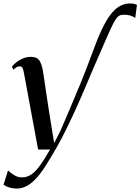

<svg xmlns="http://www.w3.org/2000/svg" viewBox="-70 -850 816 1116"><path d="M28.5 246Q6 246 -12.5 240.8Q-31 235.5 -49.5 224L-23.5 141Q-7.5 155.5 12.8 168.2Q33 181 59 181Q87.5 181 112.5 163.8Q137.5 146.5 163.5 110.5Q189.5 74.5 221 19H151.5L68.5 -429Q65 -448.5 59.8 -456.5Q54.5 -464.5 45 -464.5Q35.5 -464.5 26.8 -459.5Q18 -454.5 8 -445L-0.5 -463Q11.5 -478 28.5 -490.8Q45.5 -503.5 66 -511.5Q86.5 -519.5 109 -519.5Q145.5 -519.5 159.2 -497.8Q173 -476 179.5 -437.5Q183 -415.5 186.8 -390.2Q190.5 -365 194.5 -338Q198.5 -311 202.8 -283Q207 -255 211.2 -227.2Q215.5 -199.5 219.8 -172.8Q224 -146 228 -121L245 -18.5L280 -87Q304 -142.5 334.5 -213.5Q365 -284.5 399.2 -368.2Q433.5 -452 468 -546.5Q495.5 -623 521 -677Q546.5 -731 572.2 -764.8Q598 -798.5 625.8 -814.2Q653.5 -830 686 -830Q700 -830 710.5 -827.2Q721 -824.5 726 -821.5L716 -745Q705 -754.5 688 -759.5Q671 -764.5 650.5 -764.5Q634.5 -764.5 623.2 -758.8Q612 -753 600 -733.8Q588 -714.5 570.2 -675.8Q552.5 -637 524 -571Q475 -459.5 426 -342.8Q377 -226 320 -108.8Q263 8.5 189.5 122.5Q160.5 167 133.2 194.2Q106 221.5 80 233.8Q54 246 28.5 246Z"/></svg>

Font: Merriweather 144pt Medium
Style: Italic
Weight: 500
Italic angle: -7.8°
Version: Version 2.101